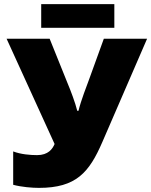

<svg xmlns="http://www.w3.org/2000/svg" viewBox="-20 -902 734 932"><path d="M535 -882H180V-767H535ZM694 -714H484L413 -518C404 -493 372 -412 361 -364H355C346 -402 322 -465 308 -498L221 -714H12L245 -203C235 -179 214 -149 160 -149C126 -149 80 -153 44 -167V-5C85 6 136 10 169 10C350 10 413 -65 477 -213Z"/></svg>

Font: Noto Sans UI Black
Style: Regular
Weight: 900
Designer: Monotype Design Team
Foundry: Monotype Imaging Inc.
Version: Version 1.901